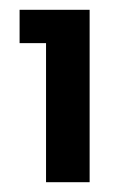

<svg xmlns="http://www.w3.org/2000/svg" viewBox="-20 -724 249 392"><path d="M74 -636C74 -636 74 -352 74 -352C74 -352 163 -352 163 -352C163 -352 163 -704 163 -704C163 -704 20 -704 20 -704C20 -704 20 -636 20 -636C20 -636 74 -636 74 -636Z"/></svg>

Font: Girnar Poppins
Style: Medium
Weight: 500
Designer: Ninad Kale (Devanagari), Jonny Pinhorn (Latin)
Foundry: Indian Type Foundry
Version: ""